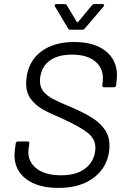

<svg xmlns="http://www.w3.org/2000/svg" viewBox="-20 -914 607 942"><path d="M51 -154Q51 -163 53 -179L57 -210Q59 -220 68 -220H115Q124 -220 124 -210L120 -183Q119 -178 119 -168Q119 -117 161.5 -85.5Q204 -54 280 -54Q354 -54 397 -86.5Q440 -119 447 -173Q448 -178 448 -189Q448 -231 412.5 -260.5Q377 -290 288 -331Q224 -358 188 -378.5Q152 -399 130 -430Q108 -461 108 -506Q108 -513 110 -531Q120 -615 182.5 -661.5Q245 -708 344 -708Q443 -708 498.5 -663.5Q554 -619 554 -544Q554 -536 552 -518L550 -496Q548 -486 539 -486H490Q486 -486 483.5 -489Q481 -492 482 -496L484 -514Q485 -520 485 -530Q485 -582 445.5 -614Q406 -646 333 -646Q265 -646 224.5 -617Q184 -588 177 -533Q176 -527 176 -517Q176 -487 192.5 -466Q209 -445 240 -428.5Q271 -412 332 -387Q394 -360 432 -336Q470 -312 493.5 -279Q517 -246 517 -200Q517 -184 516 -176Q506 -92 440 -42Q374 8 267 8Q166 8 108.5 -35.5Q51 -79 51 -154ZM248 -887Q248 -894 257 -894H296Q306 -894 308 -888L357 -806Q358 -805 360 -805Q362 -805 363 -806L431 -888Q436 -894 444 -894H483Q489 -894 490.5 -890.5Q492 -887 488 -882L396 -774Q391 -768 382 -768H326Q318 -768 314 -774L250 -882Z"/></svg>

Font: Barlow
Style: Italic
Weight: 400
Italic angle: -7°
Designer: Jeremy Tribby
Foundry: Tribby Type
Version: Version 1.408